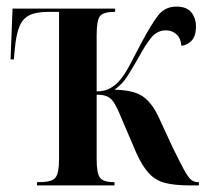

<svg xmlns="http://www.w3.org/2000/svg" viewBox="-20 -562 623 582"><path d="M92 0V-10H101Q137 -10 148 -23.5Q159 -37 159 -80V-526H126Q90 -526 69.5 -516Q49 -506 39 -482Q29 -458 25 -415L22 -382H12L18 -536H329V-526H327Q293 -526 283 -513Q273 -500 273 -457V-285Q296 -285 312 -293.5Q328 -302 339 -314Q355 -331 371.5 -361.5Q388 -392 409 -433Q439 -489 459.5 -515.5Q480 -542 515 -542Q546 -542 560 -524.5Q574 -507 574 -482Q574 -452 560.5 -438.5Q547 -425 530 -423Q528 -446 515 -458Q502 -470 483 -470Q457 -470 439 -448.5Q421 -427 398 -384Q380 -353 365.5 -330Q351 -307 327 -290Q385 -289 412.5 -270Q440 -251 460 -209L503 -116Q525 -71 537.5 -48Q550 -25 559 -17.5Q568 -10 579 -10H583V0H555Q512 0 482.5 -7Q453 -14 432.5 -35.5Q412 -57 393 -99L354 -190Q339 -227 329 -245Q319 -263 306.5 -269Q294 -275 273 -275V-79Q273 -37 283 -23.5Q293 -10 324 -10H327V0Z"/></svg>

Font: Noto Serif Display ExtraCondensed SemiBold
Style: Regular
Weight: 600
Width: 2
Designer: Monotype Design Team
Foundry: Monotype Imaging Inc.
Version: Version 2.009